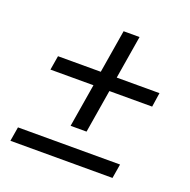

<svg xmlns="http://www.w3.org/2000/svg" viewBox="-113 -727 826 836"><g transform="rotate(20 300.0 -308.5)"><path d="M318.9 -150.9 351.9 -350.9H550.1L560 -416.9H361.9L394.9 -616.8H321L288 -416.9H89.8L78.8 -350.9H278.1L245 -150.9ZM21 0H494L505 -66.1H32Z"/></g></svg>

Font: Margiela Mono Italic Italic
Style: Regular
Weight: 400
Designer: Mike Abbink, Paul van der Laan, Pieter van Rosmalen
Foundry: Bold Monday
Version: Version 2.003 2021